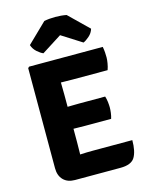

<svg xmlns="http://www.w3.org/2000/svg" viewBox="-134 -999 840 1085"><g transform="rotate(-15 286.5 -456.5)"><path d="M75 -676 82 -683H232.5V-551.5Q232.5 -530.5 233 -514Q233.5 -497.5 233.5 -477V-202Q233.5 -182.5 233 -166.2Q232.5 -150 232.5 -130V3H167Q124 3 99.5 -22Q75 -47 75 -90.5ZM453.5 -408.5Q458.5 -394 460.8 -375Q463 -356 463 -343Q463 -329.5 460.8 -311.5Q458.5 -293.5 453.5 -278H301Q288.5 -278 265.5 -278.5Q242.5 -279 218.2 -279.2Q194 -279.5 178 -280V-406.5Q194 -407 218.2 -407.2Q242.5 -407.5 265.5 -408Q288.5 -408.5 301 -408.5ZM513 -683Q516.5 -665 517.5 -649.2Q518.5 -633.5 518.5 -620Q518.5 -606.5 515.2 -586.8Q512 -567 505.5 -549H301Q288.5 -549 265.5 -549.5Q242.5 -550 218.2 -550.2Q194 -550.5 178 -551V-683ZM538 -131Q538 -65 517.2 -31Q496.5 3 433 3H178V-126Q210.5 -127.5 240 -129.2Q269.5 -131 306.5 -131ZM362.5 -910 476 -799.5Q469 -775.5 449.2 -758.2Q429.5 -741 414.5 -735L297 -809.5L180 -735Q164.5 -741 145 -758.2Q125.5 -775.5 118 -799.5L232 -910Q261.5 -916 297 -916Q332.5 -916 362.5 -910Z"/></g></svg>

Font: Signika SC
Style: Regular
Weight: 300
Designer: Anna Giedryś
Foundry: Anna Giedryś
Version: Version 2.000